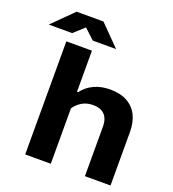

<svg xmlns="http://www.w3.org/2000/svg" viewBox="-250 -1041 1047 1163"><g transform="rotate(20 273.5 -459.5)"><path d="M46 0V-729H211V-464H218Q248 -504 293.5 -525Q339 -546 395 -546Q462 -546 506.5 -521.5Q551 -497 573.5 -452Q596 -407 596 -343V0H431V-320Q431 -353 419.5 -376Q408 -399 386 -410.5Q364 -422 331 -422Q291 -422 260.5 -404Q230 -386 211 -357V0ZM-89 -788 43 -919H216L345 -788H195L129 -849L62 -788Z"/></g></svg>

Font: Hubot Sans
Style: Bold
Weight: 700
Designer: Deni Anggara
Foundry: GitHub, Inc., Subsidiary of Microsoft Corporation
Version: Version 2.000